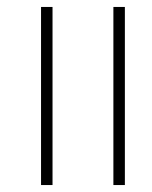

<svg xmlns="http://www.w3.org/2000/svg" viewBox="-20 -532 438 552"><path d="M98 0V-512H131V0ZM306 0V-512H339V0Z"/></svg>

Font: Noto Serif Kannada ExtraLight
Style: Regular
Weight: 250
Version: Version 2.003